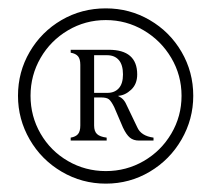

<svg xmlns="http://www.w3.org/2000/svg" viewBox="-20 -825 511 459"><path d="M149 -489V-496Q161 -498 166.5 -504.5Q172 -511 172 -525V-670Q172 -684 166.5 -690.5Q161 -697 149 -699V-706H176H240Q308 -706 308 -647Q308 -624 293.5 -610.5Q279 -597 263 -596V-595Q270 -592 275 -586.5Q280 -581 285 -569L308 -521Q317 -500 347 -496V-489H318H312Q299 -489 290.5 -496Q282 -503 274 -520L253 -569Q246 -583 240.5 -587.5Q235 -592 222 -592H202L205 -596V-525Q205 -511 212 -504.5Q219 -498 235 -496V-489H199H176ZM202 -603H237Q254 -603 264 -614Q274 -625 274 -647Q274 -670 264 -681.5Q254 -693 236 -693H205V-600ZM23 -596Q23 -653 51 -701Q79 -749 127 -777Q175 -805 233 -805Q290 -805 338 -777Q386 -749 414 -701Q442 -653 442 -596Q442 -540 414 -491.5Q386 -443 338 -414.5Q290 -386 233 -386Q176 -386 127.5 -414.5Q79 -443 51 -491.5Q23 -540 23 -596ZM414 -596Q414 -645 389.5 -686.5Q365 -728 323.5 -752.5Q282 -777 233 -777Q184 -777 142.5 -752.5Q101 -728 77 -686.5Q53 -645 53 -596Q53 -547 77 -505.5Q101 -464 142.5 -440Q184 -416 233 -416Q282 -416 323.5 -440Q365 -464 389.5 -505.5Q414 -547 414 -596Z"/></svg>

Font: RL Madena Variable
Style: Regular
Weight: 400
Designer: I Kadek Wantara Putra
Foundry: Roughlines ID
Version: Version 1.000;Glyphs 3.1.2 (3151)